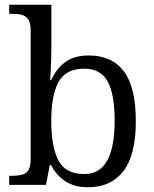

<svg xmlns="http://www.w3.org/2000/svg" viewBox="-20 -780 649 810"><path d="M352 10Q294.3 10 255.7 -15.3Q217 -40.7 195.7 -83.7H190L174 0H18.7V-38.3H29.3Q55 -38.3 73 -43Q91 -47.7 100.2 -62.8Q109.3 -78 109.3 -110V-651Q109.3 -682.3 99.7 -697.3Q90 -712.3 72.7 -717Q55.3 -721.7 32 -721.7H18.7V-760H196.7V-574.3Q196.7 -557 195.8 -531.3Q195 -505.7 194 -481Q193 -456.3 191.7 -441.7H196Q217.3 -490 255.5 -518Q293.7 -546 354.3 -546Q452 -546 502.5 -479.3Q553 -412.7 553 -268.3Q553 -125.3 500.3 -57.7Q447.7 10 352 10ZM336 -45.7Q402 -45.7 432.8 -103.7Q463.7 -161.7 463.7 -270Q463.7 -382.3 434.2 -436.3Q404.7 -490.3 335 -490.3Q258 -490.3 227.2 -434.5Q196.3 -378.7 196.3 -269Q196.3 -161.7 226.2 -103.7Q256 -45.7 336 -45.7Z"/></svg>

Font: Noto Serif Hentaigana ExtraLight
Style: Regular
Weight: 200
Designer: Kazuhiro Yamada
Foundry: nipponia
Version: Version 1.000